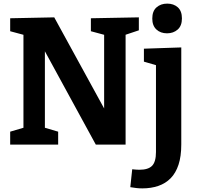

<svg xmlns="http://www.w3.org/2000/svg" viewBox="-20 -800 1091 1062"><path d="M482.7 -699 748 -704V-632.3L654.3 -601L674.7 -631V0H510L208.3 -553L228.3 -553.3V-70.3L206.7 -99.7L301.7 -71.7V0H36.3V-71.7L131.3 -99.7L109.7 -70.3V-630.3L124 -603.7L36.3 -627.3V-699L280 -704L576.7 -162.3L556 -162V-630.7L577.7 -601.7L482.7 -627.3ZM767.3 242Q750.7 242 734.8 240.2Q719 238.3 700.7 235.3L711.3 136.3Q722.3 137.3 732.3 138.2Q742.3 139 750.7 139Q800 139 821.3 117Q842.7 95 842.7 41V-452.3L856.3 -435.7L776 -459V-530.7L982.7 -537.7V-1.3Q982.7 64.7 967.5 110.8Q952.3 157 924 185.8Q895.7 214.7 855.8 228.3Q816 242 767.3 242ZM904 -615.7Q867.7 -615.7 845 -637Q822.3 -658.3 822.3 -697.3Q822.3 -738.7 845.8 -759.3Q869.3 -780 905 -780Q940.3 -780 963.3 -759.7Q986.3 -739.3 986.3 -698Q986.3 -657.3 962.7 -636.5Q939 -615.7 904 -615.7Z"/></svg>

Font: Bitter Thin
Style: Regular
Weight: 100
Designer: Sol Matas, and Bitter project Authors
Foundry: Sol Matas
Version: Version 2.002